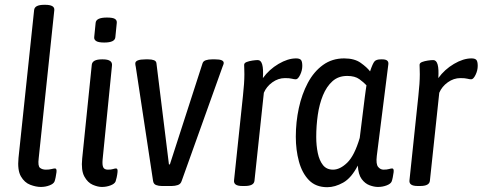

<svg xmlns="http://www.w3.org/2000/svg" viewBox="-20 -772 2008 799"><path d="M150 6Q130 6 106 -3Q82 -12 67 -38Q52 -64 57 -115L122 -730Q124 -752 164 -752H168Q208 -752 206 -730L141 -113Q137 -81 146.5 -73.5Q156 -66 171 -66Q185 -66 194.5 -68.5Q204 -71 209 -71Q217 -71 215 -55Q214 -46 211.5 -34Q209 -22 207 -17Q203 -7 186 -0.5Q169 6 150 6Z M404 6Q387 6 366 -3Q345 -12 331 -37.5Q317 -63 322 -112L362 -503Q365 -525 404 -525H408Q449 -525 446 -499L407 -108Q405 -86 409.5 -76Q414 -66 429 -66Q443 -66 450.5 -68.5Q458 -71 463 -71Q471 -71 469 -55Q468 -45 465.5 -33.5Q463 -22 461 -17Q457 -7 440 -0.5Q423 6 404 6ZM414 -595Q390 -595 380.5 -601Q371 -607 372 -617L378 -677Q380 -699 425 -699Q449 -699 458 -693.5Q467 -688 466 -677L460 -617Q458 -595 414 -595Z M653 2Q640 2 629.5 -2Q619 -6 617 -19L545 -494Q544 -498 543.5 -501.5Q543 -505 543 -508Q543 -525 586 -525H597Q611 -525 620.5 -521.5Q630 -518 631 -509L683 -88H687L823 -509Q826 -518 837 -521.5Q848 -525 862 -525H876Q911 -525 911 -510Q911 -507 909.5 -503Q908 -499 906 -494L736 -19Q732 -6 720 -2Q708 2 695 2Z M988 2Q951 2 954 -22L991 -373Q997 -427 997 -463Q997 -477 996.5 -486Q996 -495 996 -502Q996 -510 1006.5 -514Q1017 -518 1030.5 -520Q1044 -522 1053 -522Q1079 -522 1074 -447Q1100 -483 1139 -506Q1178 -529 1212 -529Q1227 -529 1232.5 -522.5Q1238 -516 1238 -498Q1238 -479 1229 -460.5Q1220 -442 1211 -442Q1204 -442 1194.5 -444.5Q1185 -447 1166 -447Q1138 -447 1113.5 -429.5Q1089 -412 1078 -386L1039 -20Q1037 2 999 2Z M1342 7Q1294 7 1265.5 -22.5Q1237 -52 1224 -100Q1211 -148 1211 -203Q1211 -264 1223.5 -322Q1236 -380 1261 -427Q1286 -474 1324 -501.5Q1362 -529 1412 -529Q1455 -529 1481 -510.5Q1507 -492 1520 -475Q1531 -508 1538.5 -516.5Q1546 -525 1565 -525H1571Q1599 -525 1596 -504L1548 -123Q1544 -89 1553.5 -77.5Q1563 -66 1576 -66Q1590 -66 1598.5 -68.5Q1607 -71 1612 -71Q1620 -71 1618 -55Q1617 -46 1614.5 -34Q1612 -22 1610 -17Q1606 -7 1589 -0.5Q1572 6 1553 6Q1537 6 1518 -1Q1499 -8 1485 -27Q1471 -46 1469 -83Q1442 -31 1408 -12Q1374 7 1342 7ZM1366 -66Q1395 -66 1425 -95Q1455 -124 1477 -198L1498 -367Q1500 -381 1501.5 -393Q1503 -405 1505 -417Q1494 -429 1475.5 -442.5Q1457 -456 1425 -456Q1388 -456 1363.5 -434Q1339 -412 1324 -375.5Q1309 -339 1302.5 -294Q1296 -249 1296 -202Q1296 -166 1302.5 -135Q1309 -104 1324 -85Q1339 -66 1366 -66Z M1718 2Q1681 2 1684 -22L1721 -373Q1727 -427 1727 -463Q1727 -477 1726.5 -486Q1726 -495 1726 -502Q1726 -510 1736.5 -514Q1747 -518 1760.5 -520Q1774 -522 1783 -522Q1809 -522 1804 -447Q1830 -483 1869 -506Q1908 -529 1942 -529Q1957 -529 1962.5 -522.5Q1968 -516 1968 -498Q1968 -479 1959 -460.5Q1950 -442 1941 -442Q1934 -442 1924.5 -444.5Q1915 -447 1896 -447Q1868 -447 1843.5 -429.5Q1819 -412 1808 -386L1769 -20Q1767 2 1729 2Z"/></svg>

Font: Asap Condensed Condensed Regular
Style: Italic
Weight: 400
Width: 3
Italic angle: -6°
Designer: Pablo Cosgaya
Foundry: Omnibus-Type
Version: Version 3.001; ttfautohint (v1.8.4.7-5d5b)